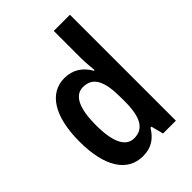

<svg xmlns="http://www.w3.org/2000/svg" viewBox="-223 -862 974 974"><g transform="rotate(-45 264.0 -375.0)"><path d="M217 10C278 10 316 -17 346 -66H353L370 0H462V-760H346V-563C346 -538 349 -505 352 -473H347C318 -524 274 -553 215 -553C107 -553 41 -452 41 -271C41 -90 106 10 217 10ZM250 -86C190 -86 159 -149 159 -271C159 -389 189 -454 249 -454C321 -454 348 -397 348 -279V-252C348 -140 318 -86 250 -86Z"/></g></svg>

Font: Noto Sans Thai Cond SemBd
Style: Regular
Weight: 600
Width: 3
Designer: Monotype Design Team
Foundry: Monotype Imaging Inc.
Version: Version 2.002